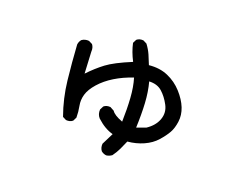

<svg xmlns="http://www.w3.org/2000/svg" viewBox="-99 -728 1199 964"><g transform="rotate(20 500.0 -246.5)"><path d="M540 56.6Q524.4 54.7 512.7 44.9Q501 29.3 502.9 7.8L534.2 -54.7Q489.3 -66.4 446.3 -106.4Q430.7 -124 432.6 -149.4L442.4 -168.9Q456.1 -180.7 477.5 -178.7L499 -167Q510.7 -147.5 557.6 -129.9Q559.6 -197.3 555.7 -255.4Q551.8 -313.5 538.1 -358.4Q485.4 -340.8 442.4 -314.5Q399.4 -288.1 370.1 -254.9Q340.8 -221.7 332 -191.4Q323.2 -161.1 329.1 -130.9Q335 -100.6 335 -70.3L325.2 -50.8Q311.5 -39.1 290 -41L270.5 -50.8Q239.3 -137.7 229 -230.5Q218.8 -323.2 212.9 -417Q214.8 -432.6 224.6 -444.3Q241.2 -456.1 262.7 -454.1L282.2 -444.3Q293.9 -428.7 292 -407.2L297.9 -292Q336.9 -333 377 -363.3Q417 -393.6 506.8 -430.7Q483.4 -475.6 473.6 -520.5L483.4 -540Q497.1 -551.8 518.6 -549.8L538.1 -540Q555.7 -516.6 566.4 -492.2Q577.1 -467.8 586.9 -442.4Q643.6 -448.2 688.5 -428.7Q733.4 -409.2 766.1 -373Q798.8 -336.9 813.5 -299.8Q828.1 -262.7 823.2 -226.6Q818.4 -190.4 804.7 -166Q791 -141.6 765.6 -112.8Q740.2 -84 700.7 -66.4Q661.1 -48.8 616.2 -44.9Q606.4 -21.5 595.7 1Q585 23.4 569.3 44.9Q555.7 54.7 540 56.6ZM682.6 -143.6Q723.6 -170.9 737.3 -209.5Q751 -248 731.4 -284.7Q711.9 -321.3 685.5 -344.7Q659.2 -368.2 616.2 -366.2Q629.9 -315.4 633.3 -256.3Q636.7 -197.3 633.8 -126Z"/></g></svg>

Font: NaikaiFont
Style: Regular-Lite
Weight: 400
Version: Version 1.67